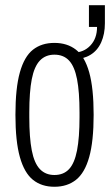

<svg xmlns="http://www.w3.org/2000/svg" viewBox="-20 -702 421 734"><path d="M188 12Q139 12 106 -14.5Q73 -41 56 -101.5Q39 -162 39 -263Q39 -365 56 -425.5Q73 -486 106 -512Q139 -538 188 -538Q237 -538 270.5 -512Q304 -486 321 -425.5Q338 -365 338 -263Q338 -162 321 -101.5Q304 -41 270.5 -14.5Q237 12 188 12ZM188 -33Q223 -33 244 -55.5Q265 -78 274.5 -127Q284 -176 284 -254V-272Q284 -351 274.5 -399.5Q265 -448 244 -470.5Q223 -493 188 -493Q154 -493 132.5 -470.5Q111 -448 101.5 -399.5Q92 -351 92 -272V-254Q92 -176 101.5 -127Q111 -78 132.5 -55.5Q154 -33 188 -33ZM261 -475V-501Q300 -501 325.5 -528Q351 -555 351 -599H320V-682H381V-613Q381 -572 367 -540.5Q353 -509 326 -492.5Q299 -476 261 -475Z"/></svg>

Font: Archivo ExtraCondensed ExtraLight
Style: Regular
Weight: 250
Width: 2
Designer: Hector Gatti
Foundry: Omnibus-Type
Version: Version 2.001